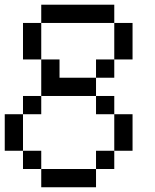

<svg xmlns="http://www.w3.org/2000/svg" viewBox="-20 -789 655 809"><path d="M153.8 0V-76.9H384.6V0ZM76.9 -76.9V-153.8H153.8V-76.9ZM384.6 -76.9V-153.8H461.5V-76.9ZM0 -153.8V-307.7H76.9V-153.8ZM461.5 -153.8V-307.7H538.5V-153.8ZM76.9 -307.7V-384.6H153.8V-307.7ZM384.6 -307.7V-384.6H461.5V-307.7ZM153.8 -384.6V-538.5H230.8V-461.5H384.6V-384.6ZM384.6 -461.5V-538.5H461.5V-461.5ZM76.9 -538.5V-692.3H153.8V-538.5ZM461.5 -538.5V-692.3H538.5V-538.5ZM153.8 -692.3V-769.2H461.5V-692.3Z"/></svg>

Font: Mintsoda - Lime Green 13x16
Style: Regular
Weight: 400
Designer: Mintsoda-15
Version: Version 1.0